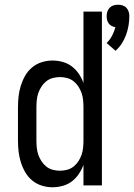

<svg xmlns="http://www.w3.org/2000/svg" viewBox="-20 -784 567 812"><path d="M469 -569 431 -602Q445 -616 454 -633Q463 -650 468 -669Q460 -670 452.5 -674Q445 -678 440 -684.5Q435 -691 433 -699.5Q431 -708 431 -716Q431 -726 434 -735Q437 -744 443.5 -751Q450 -758 459.5 -761Q469 -764 479 -764Q489 -764 498.5 -761Q508 -758 514.5 -751Q521 -744 524 -735Q527 -726 527 -716Q527 -696 523.5 -675.5Q520 -655 513 -636Q506 -617 495 -600Q484 -583 469 -569ZM202 8Q179 8 156.5 1Q134 -6 116 -21Q98 -36 86.5 -56Q75 -76 68 -98.5Q61 -121 58.5 -144Q56 -167 56 -190V-330Q56 -353 58.5 -376Q61 -399 68 -421.5Q75 -444 86.5 -464Q98 -484 116 -499Q134 -514 156.5 -521Q179 -528 202 -528Q224 -528 245.5 -522Q267 -516 284 -503Q301 -490 313.5 -471.5Q326 -453 333 -433V-735H411V0H333V-87Q326 -67 313.5 -48.5Q301 -30 284 -17Q267 -4 245.5 2Q224 8 202 8ZM233 -62Q249 -62 264 -66Q279 -70 291 -79.5Q303 -89 311.5 -102Q320 -115 325 -129.5Q330 -144 331.5 -159.5Q333 -175 333 -190V-330Q333 -345 331.5 -360.5Q330 -376 325 -390.5Q320 -405 311.5 -418Q303 -431 291 -440.5Q279 -450 264 -454Q249 -458 234 -458Q218 -458 203 -454Q188 -450 176 -440.5Q164 -431 155.5 -418Q147 -405 142 -390.5Q137 -376 135.5 -360.5Q134 -345 134 -330V-190Q134 -175 135.5 -159.5Q137 -144 142 -129.5Q147 -115 155.5 -102Q164 -89 176 -79.5Q188 -70 203 -66Q218 -62 233 -62Z"/></svg>

Font: Iosevka Custom
Style: Regular
Weight: 400
Monospace: yes
Designer: Belleve Invis
Foundry: Belleve Invis
Version: Version 32.5.0; ttfautohint (v1.8.4)